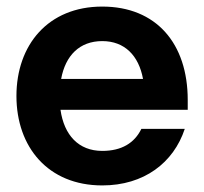

<svg xmlns="http://www.w3.org/2000/svg" viewBox="-20 -552 621 584"><path d="M291 12C418 12 508 -57 542 -160H410C389 -117 350 -93 291 -93C219 -93 175 -141 164 -218H551V-248C551 -420 455 -532 291 -532C126 -532 30 -415 30 -260C30 -105 126 12 291 12ZM166 -312C179 -383 222 -427 291 -427C359 -427 402 -383 415 -312Z"/></svg>

Font: Aspekta 650
Style: Regular
Weight: 650
Designer: Ivo Dolenc
Version: Version 2.000